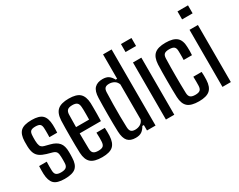

<svg xmlns="http://www.w3.org/2000/svg" viewBox="-96 -1270 2180 1748"><g transform="rotate(-30 994.0 -396.0)"><path d="M184.5 7.5Q105.5 7.5 73.5 -24.2Q41.5 -56 38.5 -128.5Q38 -151 38.2 -170.8Q38.5 -190.5 39.5 -210.5H119.5Q118 -180 118.2 -158Q118.5 -136 119 -119.5Q119.5 -86.5 134.8 -73.5Q150 -60.5 184.5 -60.5Q222 -60.5 238.5 -73.8Q255 -87 255.5 -120Q256 -134.5 256 -143.8Q256 -153 256 -161.8Q256 -170.5 255.5 -183Q255 -215.5 246 -231.5Q237 -247.5 209.5 -256L152 -272Q111.5 -284 86.5 -301.5Q61.5 -319 50 -347Q38.5 -375 37 -419Q37 -435.5 37 -446.8Q37 -458 37 -470.5Q38.5 -543.5 72.2 -575.8Q106 -608 189 -608Q267 -608 300 -576.8Q333 -545.5 335.5 -472Q336 -461.5 335.8 -434.8Q335.5 -408 334 -391.5H252Q252.5 -406.5 252.8 -423.8Q253 -441 252.8 -456.5Q252.5 -472 252 -482.5Q251.5 -514.5 238 -527Q224.5 -539.5 189 -539.5Q154 -539.5 140 -527Q126 -514.5 125 -482Q124.5 -473.5 124 -459.8Q123.5 -446 124 -427.5Q125 -394 133 -373.8Q141 -353.5 171.5 -345L225.5 -331Q283.5 -316.5 311.5 -283.8Q339.5 -251 339.5 -186Q339.5 -169.5 339.5 -156.5Q339.5 -143.5 338.5 -126.5Q337 -55 302.8 -23.8Q268.5 7.5 184.5 7.5Z M579.5 7.5Q496.5 7.5 460.5 -24.8Q424.5 -57 421 -129Q419.5 -163.5 419 -207.2Q418.5 -251 418.5 -297.8Q418.5 -344.5 419 -389.2Q419.5 -434 421 -470Q425 -544.5 462 -576.2Q499 -608 578.5 -608Q659 -608 694 -575.8Q729 -543.5 732.5 -473.5Q733 -462 733.2 -430.2Q733.5 -398.5 733.2 -358.8Q733 -319 731.5 -283.5H508Q508 -243.5 508.8 -202.8Q509.5 -162 510 -119.5Q511 -87 527 -74Q543 -61 578 -61Q613 -61 627.8 -74Q642.5 -87 644 -120Q645 -135 645 -160Q645 -185 643.5 -213H731.5Q732.5 -197.5 733 -171.2Q733.5 -145 732.5 -129Q729 -56 694.2 -24.2Q659.5 7.5 579.5 7.5ZM508 -349.5H645Q645.5 -376.5 645.8 -403.5Q646 -430.5 645.5 -451.8Q645 -473 644 -481.5Q642 -514 626.5 -527Q611 -540 578.5 -540Q541 -540 526 -525.5Q511 -511 510 -481.5Q509.5 -449 508.8 -416Q508 -383 508 -349.5Z M931.5 7.5Q875.5 7.5 848.2 -23.2Q821 -54 818 -124Q816.5 -163 816 -209.2Q815.5 -255.5 815.5 -303Q815.5 -350.5 816.2 -395Q817 -439.5 818 -476Q820 -548 849.8 -578Q879.5 -608 933.5 -608Q974 -608 996.8 -592Q1019.5 -576 1037 -543.5H1052V-800H1142V0H1052V-57H1036Q1018.5 -25 995.2 -8.8Q972 7.5 931.5 7.5ZM964.5 -59.5Q993.5 -59.5 1017.2 -73Q1041 -86.5 1052 -116V-484.5Q1041 -514 1017.2 -527.5Q993.5 -541 964.5 -541Q935 -541 922 -527.8Q909 -514.5 908 -484.5Q905.5 -424 904.8 -358.8Q904 -293.5 904.5 -231.8Q905 -170 907 -120Q908 -86 921.8 -72.8Q935.5 -59.5 964.5 -59.5Z M1240 -716V-800H1350.5V-716ZM1251 0V-600H1339V0Z M1662 -389Q1663 -404 1663 -420.8Q1663 -437.5 1663 -453.5Q1663 -469.5 1662.5 -482.5Q1662 -514 1647 -526.8Q1632 -539.5 1596 -539.5Q1559.5 -539.5 1544.8 -526.8Q1530 -514 1529 -482Q1527.5 -435.5 1527 -391Q1526.5 -346.5 1526.5 -302Q1526.5 -257.5 1527 -212.2Q1527.5 -167 1529 -119.5Q1530 -87 1545.8 -73.8Q1561.5 -60.5 1597 -60.5Q1632.5 -60.5 1647.2 -74Q1662 -87.5 1662.5 -120Q1663 -140.5 1663 -162Q1663 -183.5 1662 -213H1749.5Q1751 -196.5 1751.2 -171.2Q1751.5 -146 1750.5 -128.5Q1747.5 -56 1712 -24.2Q1676.5 7.5 1597 7.5Q1514 7.5 1478.2 -24.5Q1442.5 -56.5 1439.5 -128.5Q1438 -163 1437.5 -206.8Q1437 -250.5 1437 -297.8Q1437 -345 1437.5 -389.5Q1438 -434 1439.5 -470Q1443.5 -544.5 1479.8 -576.2Q1516 -608 1596 -608Q1676.5 -608 1712.8 -576.5Q1749 -545 1750.5 -473Q1751.5 -453.5 1751.2 -430Q1751 -406.5 1749.5 -389Z M1834.5 -716V-800H1945V-716ZM1845.5 0V-600H1933.5V0Z"/></g></svg>

Font: Big Shoulders Text Thin Medium
Style: Regular
Weight: 500
Version: Version 2.002